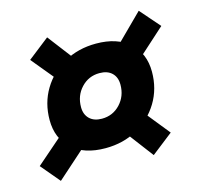

<svg xmlns="http://www.w3.org/2000/svg" viewBox="-87 -720 785 755"><g transform="rotate(-15 305.0 -342.5)"><path d="M274.9 -138.2Q188 -138.2 139.2 -182.6Q90.3 -227.1 90.3 -301.8Q90.3 -371.1 123.5 -426.3Q156.7 -481.4 214.1 -513.4Q271.5 -545.4 343.8 -545.4Q430.2 -545.4 479.2 -501Q528.3 -456.5 528.3 -381.8Q528.3 -312.5 494.9 -257.3Q461.4 -202.1 404.3 -170.2Q347.2 -138.2 274.9 -138.2ZM71.3 -59.6 5.9 -137.2 117.7 -234.4 200.2 -174.3ZM450.2 -63 364.3 -176.8 450.2 -239.7 537.6 -131.3ZM291 -253.9Q335.4 -253.9 365.5 -285.9Q395.5 -317.9 395.5 -364.7Q395.5 -395 377.4 -412.4Q359.4 -429.7 327.1 -429.7Q282.7 -429.7 252.7 -397.7Q222.7 -365.7 222.7 -318.8Q222.7 -289.1 240.7 -271.5Q258.8 -253.9 291 -253.9ZM158.7 -452.1 77.6 -550.3 165 -618.7 252 -504.9ZM501 -447.3 420.4 -507.8 540 -626.5 610.4 -545.9Z"/></g></svg>

Font: Cascadia Code PL
Style: Italic
Weight: 400
Italic angle: -10°
Monospace: yes
Designer: Aaron Bell
Foundry: Saja Typeworks
Version: Version 2404.023